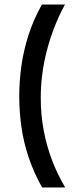

<svg xmlns="http://www.w3.org/2000/svg" viewBox="-20 -708 334 848"><path d="M267 -688Q238 -635 218 -582Q198 -529 185 -477Q172 -425 166 -374.5Q160 -324 160 -276Q160 -201 173 -132Q186 -63 210 0Q234 63 268 120H166Q129 54 106.5 -13Q84 -80 74.5 -148Q65 -216 65 -283Q65 -349 74.5 -417Q84 -485 106 -553.5Q128 -622 165 -688Z"/></svg>

Font: Bricolage Grotesque 20pt
Style: Regular
Weight: 400
Version: Version 1.001;gftools[0.9.33.dev8+g029e19f]